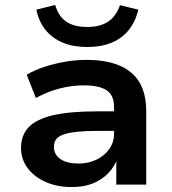

<svg xmlns="http://www.w3.org/2000/svg" viewBox="-20 -746 696 776"><path d="M270 10Q210 10 163.5 -11Q117 -32 91 -67.5Q65 -103 65 -148Q65 -199 95.5 -231.5Q126 -264 193.5 -280Q261 -296 374 -296H459V-217H378Q327 -217 292.5 -213.5Q258 -210 237 -202.5Q216 -195 207 -183Q198 -171 198 -153Q198 -121 224.5 -103Q251 -85 297 -85Q337 -85 369.5 -100.5Q402 -116 421.5 -143.5Q441 -171 441 -205V-313Q441 -361 411 -381Q381 -401 319 -401Q270 -401 221.5 -388.5Q173 -376 125 -350L88 -444Q120 -463 160 -476Q200 -489 243.5 -496.5Q287 -504 329 -504Q408 -504 462 -481.5Q516 -459 543.5 -413.5Q571 -368 571 -295V0H450V-105L455 -106Q442 -71 416.5 -45Q391 -19 355 -4.5Q319 10 270 10ZM332 -556Q276 -556 234 -573.5Q192 -591 164.5 -624.5Q137 -658 127 -707L203 -726Q217 -679 248.5 -658Q280 -637 333 -637Q385 -637 417 -658.5Q449 -680 465 -725L539 -707Q527 -657 499.5 -623.5Q472 -590 430 -573Q388 -556 332 -556Z"/></svg>

Font: Nunito Sans 10pt SemiExpanded
Style: Bold
Weight: 700
Width: 6
Designer: Vernon Adams
Foundry: Vernon Adams
Version: Version 3.101;gftools[0.9.27]